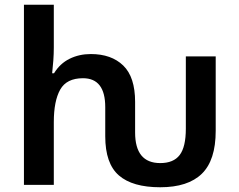

<svg xmlns="http://www.w3.org/2000/svg" viewBox="-20 -780 1007 810"><path d="M656 10Q539 10 481.5 -40Q424 -90 424 -205V-328Q424 -450 330 -450Q261 -450 234 -402Q207 -354 207 -265V0H81V-760H207V-580Q207 -553 205 -525Q203 -497 200 -471H208Q233 -512 273.5 -532Q314 -552 363 -552Q450 -552 500 -503.5Q550 -455 550 -350V-221Q550 -92 656 -92Q712 -92 738 -126Q764 -160 764 -237V-542H890V-228Q890 -104 831.5 -47Q773 10 656 10Z"/></svg>

Font: Noto Sans SemiBold
Style: Regular
Weight: 600
Designer: Monotype Design Team
Foundry: Monotype Imaging Inc.
Version: Version 2.007